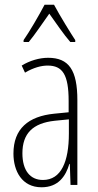

<svg xmlns="http://www.w3.org/2000/svg" viewBox="-20 -784 416 814"><path d="M209 -764H169C146 -720 104 -648 80 -614V-606H102C128 -637 163 -690 189 -726C217 -687 250 -638 278 -606H299V-614C283 -638 234 -717 209 -764ZM184 -539C147 -539 106 -527 72 -506L86 -476C123 -498 156 -506 182 -506C245 -506 271 -468 271 -356V-308L210 -302C100 -291 37 -238 37 -133C37 -59 73 10 156 10C228 10 259 -38 274 -89H276L279 0H308V-359C308 -487 272 -539 184 -539ZM212 -272 272 -278V-218C272 -100 240 -21 162 -21C108 -21 75 -61 75 -134C75 -218 119 -262 212 -272Z"/></svg>

Font: Noto Sans Kannada ExtraCondensed ExtraLight
Style: Regular
Weight: 200
Width: 2
Designer: Jelle Bosma - Monotype Design Team
Foundry: Monotype Imaging Inc.
Version: Version 2.005